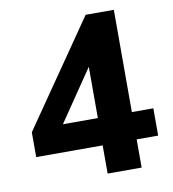

<svg xmlns="http://www.w3.org/2000/svg" viewBox="-80 -775 760 845"><g transform="rotate(-10 300.0 -352.5)"><path d="M333 0V-126H36V-237L359 -705H485V-248H581V-126H485V0ZM333 -248V-520H362L151 -210V-248Z"/></g></svg>

Font: Nunito Sans 12pt ExtraLight 12pt ExtraBold
Style: Regular
Weight: 800
Version: Version 3.101;gftools[0.9.27]